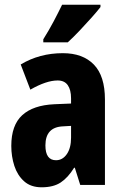

<svg xmlns="http://www.w3.org/2000/svg" viewBox="-20 -786 520 816"><path d="M247 -560Q332 -560 379 -511.5Q426 -463 426 -363V0H321L298 -73H295Q269 -31 238 -10.5Q207 10 157 10Q111 10 82.5 -15.5Q54 -41 41 -81Q28 -121 28 -166Q28 -254 74.5 -296.5Q121 -339 211 -343L282 -346V-368Q282 -404 268 -424Q254 -444 225 -444Q177 -444 109 -405L68 -512Q148 -560 247 -560ZM248 -249Q173 -246 173 -168Q173 -105 218 -105Q246 -105 264 -131Q282 -157 282 -201V-251ZM407 -756Q394 -739 370 -712Q346 -685 319 -656.5Q292 -628 268 -606H164V-619Q189 -659 208.5 -696Q228 -733 244 -766H407Z"/></svg>

Font: Noto Sans Sinhala ExtraCondensed ExtraBold
Style: Regular
Weight: 800
Width: 2
Designer: Jelle Bosma - Monotype Design Team
Foundry: Monotype Imaging Inc.
Version: Version 2.006; ttfautohint (v1.8.4.7-5d5b)